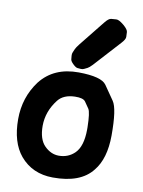

<svg xmlns="http://www.w3.org/2000/svg" viewBox="-91 -867 708 953"><g transform="rotate(10 263.0 -390.0)"><path d="M281.7 -390.6Q323.2 -391.6 334.5 -375.5Q345.7 -359.4 356.7 -343.3Q367.7 -327.1 369.1 -251Q369.1 -245.6 369.1 -239.7Q368.7 -155.8 333 -120.1Q300.3 -87.9 252.9 -87.9Q212.9 -87.9 180.7 -120.1Q148.4 -152.3 148.4 -220.7Q148.9 -293 196.8 -354.5Q224.1 -389.2 281.7 -390.6ZM86.4 -426.8Q22.9 -341.8 22.9 -231.9Q22.9 -115.2 77.1 -49.8Q138.7 23.4 242.2 23.9Q381.8 24.9 441.4 -51.8Q493.2 -114.7 493.7 -231.9Q494.1 -366.7 469.2 -402.8Q444.3 -439 419.2 -475.1Q394 -511.2 279.3 -512.2Q154.3 -513.2 86.4 -426.8ZM453.1 -785.6Q429.7 -804.7 417 -803.7Q404.3 -802.7 391.4 -801.8Q378.4 -800.8 359.9 -777.3L258.3 -650.4Q243.7 -631.8 240 -623.3Q236.3 -614.7 232.4 -606Q228.5 -597.2 229.5 -588.1Q230.5 -579.1 231.2 -569.8Q231.9 -560.5 246.1 -546.9Q260.3 -533.2 268.8 -532.5Q277.3 -531.7 285.9 -531Q294.4 -530.3 302.5 -534.2Q310.5 -538.1 318.4 -542Q326.2 -545.9 340.8 -561Q343.3 -564 346.2 -566.9L461.9 -693.8Q481 -714.4 480.5 -726.6Q480 -738.8 479.5 -750.7Q479 -762.7 458.5 -781.2Q456.1 -783.2 453.1 -785.6Z"/></g></svg>

Font: Comic Relief
Style: Bold
Weight: 700
Designer: Jeff Davis
Foundry: Loudifier
Version: Version 1.200; ttfautohint (v1.8.4.7-5d5b)